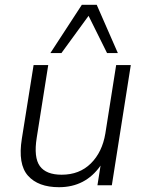

<svg xmlns="http://www.w3.org/2000/svg" viewBox="-20 -772 609 800"><path d="M226 8Q139 8 96.5 -40Q54 -88 71 -194L120 -501H181L133 -198Q120 -116 146 -80Q172 -44 237 -44Q311 -44 358.5 -91Q406 -138 419 -216L464 -501H525L446 0H386L399 -82Q336 8 226 8ZM190 -551 321 -752H383L471 -551H426L349 -706L236 -551Z"/></svg>

Font: Mulish Light
Style: Italic
Weight: 300
Italic angle: -9°
Designer: Vernon Adams
Foundry: Vernon Adams
Version: Version 3.603; ttfautohint (v1.8.3)